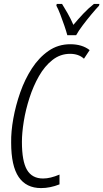

<svg xmlns="http://www.w3.org/2000/svg" viewBox="-20 -951 528 981"><path d="M190 10Q114 10 75.5 -46.5Q37 -103 37 -222Q36 -278 48 -345Q60 -412 83.5 -479Q107 -546 143 -601.5Q179 -657 228 -691Q277 -725 339 -725Q400 -725 438 -695L409 -651Q382 -676 338 -676Q288 -676 248 -644.5Q208 -613 179 -562Q150 -511 130.5 -450.5Q111 -390 101.5 -331Q92 -272 92 -226Q92 -127 118 -83Q144 -39 200 -39Q219 -39 239.5 -44Q260 -49 284 -59V-9Q236 10 190 10ZM324 -771Q319 -790 309 -819.5Q299 -849 288 -877.5Q277 -906 268 -922L270 -931H297Q309 -912 325 -884Q341 -856 355 -824Q379 -853 405.5 -881Q432 -909 460 -931H488L486 -922Q469 -904 446.5 -877Q424 -850 402.5 -821.5Q381 -793 369 -771Z"/></svg>

Font: Noto Sans ExtraCondensed Light
Style: Italic
Weight: 300
Width: 2
Italic angle: -12°
Designer: Monotype Design Team
Foundry: Monotype Imaging Inc.
Version: Version 2.013; ttfautohint (v1.8.4.7-5d5b)